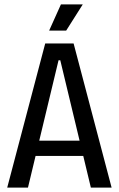

<svg xmlns="http://www.w3.org/2000/svg" viewBox="-20 -859 545 879"><path d="M13 0 187 -660H317L491 0H396L256 -583H248L108 0ZM109 -145V-215H400V-145ZM283 -719H205L259 -839H359Z"/></svg>

Font: Bricolage Grotesque 72pt SemiCondensed
Style: Regular
Weight: 400
Width: 4
Designer: Mathieu Triay
Foundry: Atelier Triay
Version: Version 1.001;gftools[0.9.33.dev8+g029e19f]